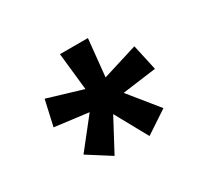

<svg xmlns="http://www.w3.org/2000/svg" viewBox="-95 -898 754 702"><g transform="rotate(-30 281.5 -546.5)"><path d="M356 -335 281 -471 209 -336 113 -397 210 -520 68 -538 92 -645 239 -601 222 -758H340L324 -601L472 -647L496 -538L353 -519L451 -398Z"/></g></svg>

Font: Noto Sans Mono SemiCondensed
Style: Bold
Weight: 700
Width: 4
Designer: Monotype Design Team
Foundry: Monotype Imaging Inc.
Version: Version 2.014